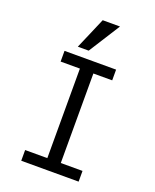

<svg xmlns="http://www.w3.org/2000/svg" viewBox="-175 -1081 951 1179"><g transform="rotate(20 300.0 -491.0)"><path d="M112 -70H257V-655H131V-725H468V-655H345V-70H487V0H112ZM199 -777 287 -982H400L270 -777Z"/></g></svg>

Font: JuliaMono Latin
Style: Regular
Weight: 400
Monospace: yes
Designer: cormullion
Foundry: corm
Version: Version 0.049; ttfautohint (v1.8.4)